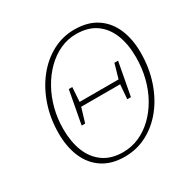

<svg xmlns="http://www.w3.org/2000/svg" viewBox="-159 -838 985 999"><g transform="rotate(-30 333.5 -338.5)"><path d="M198 -239 235 -437H256L250 -348L246 -329L219 -239ZM472 -239 479 -327 483 -346 509 -437H531L494 -239ZM313 14Q235 14 181.5 -21Q128 -56 101 -118.5Q74 -181 74 -262Q74 -352 100.5 -430Q127 -508 173.5 -566.5Q220 -625 281.5 -658Q343 -691 414 -691Q494 -691 547.5 -655.5Q601 -620 627.5 -558Q654 -496 654 -415Q654 -325 628 -246.5Q602 -168 555.5 -109.5Q509 -51 447 -18.5Q385 14 313 14ZM317 -11Q368 -11 413.5 -31Q459 -51 497 -87.5Q535 -124 563 -173.5Q591 -223 606 -282Q621 -341 621 -407Q621 -484 598 -542Q575 -600 528.5 -633Q482 -666 410 -666Q359 -666 313.5 -645Q268 -624 230 -586.5Q192 -549 164 -499Q136 -449 121 -391Q106 -333 106 -270Q106 -194 129 -136Q152 -78 199 -44.5Q246 -11 317 -11ZM232 -325 234 -351H497L495 -325Z"/></g></svg>

Font: Source Serif 4 ExtraLight
Style: Italic
Weight: 250
Italic angle: -12°
Designer: Frank Grießhammer
Foundry: Adobe Systems Incorporated
Version: Version 4.004;hotconv 1.0.116;makeotfexe 2.5.65601